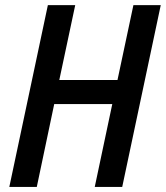

<svg xmlns="http://www.w3.org/2000/svg" viewBox="-20 -734 651 754"><path d="M16.6 0 168 -713.9H275.4L212.9 -419.9H441.4L503.9 -713.9H611.3L460 0H352.1L420.9 -325.2H192.9L124.5 0Z"/></svg>

Font: Open Sans SemiCondensed SemiBold
Style: Italic
Weight: 600
Width: 4
Italic angle: -12°
Designer: Monotype Design Team
Foundry: Monotype Imaging Inc.
Version: Version 3.000